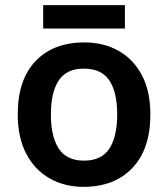

<svg xmlns="http://www.w3.org/2000/svg" viewBox="-20 -717 654 747"><path d="M565 -272Q565 -137 495 -63.5Q425 10 305 10Q231 10 173 -23Q115 -56 82 -119Q49 -182 49 -272Q49 -407 118.5 -479.5Q188 -552 308 -552Q383 -552 441 -519.5Q499 -487 532 -424.5Q565 -362 565 -272ZM178 -272Q178 -186 208.5 -139Q239 -92 307 -92Q375 -92 405.5 -139Q436 -186 436 -272Q436 -358 405.5 -404Q375 -450 306 -450Q239 -450 208.5 -404Q178 -358 178 -272ZM466 -697V-606H148V-697Z"/></svg>

Font: Noto Sans Gujarati SemiBold
Style: Regular
Weight: 600
Designer: Jelle Bosma - Monotype Design Team, Universal Thirst
Foundry: Monotype Imaging Inc.
Version: Version 2.106; ttfautohint (v1.8.4.7-5d5b)